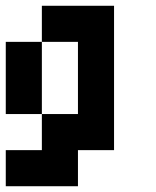

<svg xmlns="http://www.w3.org/2000/svg" viewBox="-20 -520 540 665"><path d="M0 0H125V-125H0V-375H125V-125H250V-375H125V-500H375V0H250V125H0Z"/></svg>

Font: Tiny5
Style: Regular
Weight: 400
Designer: Stefan Schmidt
Foundry: Made with Bits'n'Picas by Kreative Software
Version: Version 1.002; ttfautohint (v1.8.4.7-5d5b)